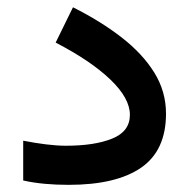

<svg xmlns="http://www.w3.org/2000/svg" viewBox="-20 -518 529 537"><path d="M164.6 -110.4Q244.6 -110.4 293.9 -130.4Q343.3 -150.4 343.3 -196.8Q343.3 -243.2 288.8 -295.4Q234.4 -347.7 135.7 -398.9L184.1 -497.6Q261.2 -459 319.8 -413.6Q378.4 -368.2 411.4 -315.2Q444.3 -262.2 444.3 -200.2Q444.3 -97.2 374.8 -49.1Q305.2 -1 171.9 -1Q136.7 -1 105.2 -3.9Q73.7 -6.8 44.9 -13.2V-124.5Q76.7 -118.2 107.9 -114.3Q139.2 -110.4 164.6 -110.4Z"/></svg>

Font: Vazirmatn UI FD Medium
Style: Regular
Weight: 500
Designer: Saber Rastikerdar
Foundry: Saber Rastikerdar
Version: Version 33.003